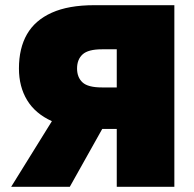

<svg xmlns="http://www.w3.org/2000/svg" viewBox="-20 -720 747 740"><path d="M23 0 180 -253Q116 -282 84.5 -334Q53 -386 53 -456Q53 -534 84 -588Q115 -642 179.5 -671Q244 -700 343 -700H652V0H430V-223H374L249 0ZM277 -456Q277 -422 298 -402.5Q319 -383 373 -383H430V-530H373Q320 -530 298.5 -510.5Q277 -491 277 -456Z"/></svg>

Font: Golos Text ExtraBold
Style: Regular
Weight: 800
Designer: A.Korolkova, Vitaly Kuzmin
Foundry: ParaType Ltd
Version: Version 2.004